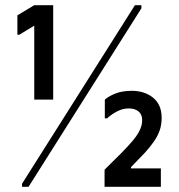

<svg xmlns="http://www.w3.org/2000/svg" viewBox="-20 -720 689 740"><path d="M112 -336V-621L54 -586H47V-661L112 -700H185V-336ZM500 -700H525V-688L90 0H65V-12ZM603 -266Q603 -294 593.5 -313.5Q584 -333 567.5 -345.5Q551 -358 531 -364Q511 -370 489 -370Q450 -370 423.5 -359Q397 -348 384 -336V-264H393Q400 -271 413 -280Q426 -289 442 -295.5Q458 -302 477 -302Q500 -302 514 -290.5Q528 -279 528 -257Q528 -246 525 -235Q522 -224 514.5 -210Q507 -196 491 -177Q475 -158 448.5 -131Q422 -104 383 -66V0H600V-71H485V-76L539 -132Q559 -154 573.5 -175Q588 -196 595.5 -217.5Q603 -239 603 -266Z"/></svg>

Font: Phudu Light SemiBold
Style: Regular
Weight: 600
Version: Version 1.005;gftools[0.9.23]